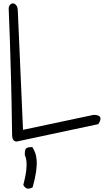

<svg xmlns="http://www.w3.org/2000/svg" viewBox="-20 -850 637 1153"><path d="M52.7 -42Q49.8 -251 45.9 -390.1Q42 -529.3 39.1 -615.7Q36.1 -702.1 34.2 -743.7Q32.2 -785.2 32.2 -797.9Q32.2 -812.5 40.5 -821.3Q48.8 -830.1 58.6 -829.6Q68.4 -829.1 77.1 -818.8Q85.9 -808.6 86.9 -786.1L118.2 -70.3L542 -160.2Q607.4 -160.2 570.3 -104.5L80.1 0Q52.7 0 52.7 -42ZM175.8 275.4Q153.3 286.1 141.1 281.7Q128.9 277.3 120.1 260.7Q124 244.1 129.4 220.7Q134.8 197.3 137.7 172.4Q140.6 147.5 139.2 123.5Q137.7 99.6 128.9 81.1Q128.9 65.4 130.4 56.2Q131.8 46.9 136.2 42Q140.6 37.1 149.9 35.2Q159.2 33.2 173.8 33.2Q183.6 47.9 190.9 66.9Q198.2 85.9 200.2 113.8Q202.1 141.6 196.8 180.7Q191.4 219.7 175.8 275.4Z"/></svg>

Font: Shadows Into Light Two
Style: Regular
Weight: 400
Designer: Kimberly Geswein
Foundry: Kimberly Geswein
Version: Version 1.003 2012